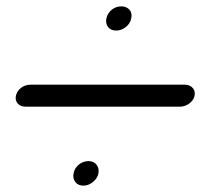

<svg xmlns="http://www.w3.org/2000/svg" viewBox="-20 -584 632 603"><path d="M61 -249Q44 -249 35.5 -259Q27 -269 30 -283Q33 -298 46 -308Q59 -318 76 -318H560Q576 -318 585 -308Q594 -298 591 -283Q588 -269 574.5 -259Q561 -249 545 -249ZM242 -1Q225 -1 216.5 -12.5Q208 -24 211 -39Q214 -56 227.5 -67Q241 -78 258 -78Q274 -78 283 -67Q292 -56 289 -39Q286 -24 272 -12.5Q258 -1 242 -1ZM345 -488Q328 -488 319.5 -499Q311 -510 314 -526Q318 -543 331 -553.5Q344 -564 361 -564Q377 -564 386.5 -553.5Q396 -543 392 -526Q389 -510 375 -499Q361 -488 345 -488Z"/></svg>

Font: VDS Compensated
Style: Light Italic
Weight: 300
Italic angle: -12°
Designer: artmaker
Foundry: artmaker
Version: Version 1.000 2012 initial release